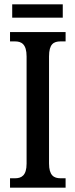

<svg xmlns="http://www.w3.org/2000/svg" viewBox="-20 -861 346 881"><path d="M36 -780H268V-841H36ZM26 0H281V-43H258C227 -43 205 -56 205 -111V-602C205 -659 226 -671 258 -671H281V-714H26V-671H49C78 -671 102 -659 102 -602V-110C102 -55 78 -43 49 -43H26Z"/></svg>

Font: Noto Serif Bengali ExtraCondensed Medium
Style: Regular
Weight: 500
Width: 2
Designer: Juan Bruce, Universal Thirst, Indian Type Foundry and the Monotype Design Team.
Foundry: Monotype Imaging Inc.
Version: Version 2.003